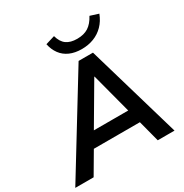

<svg xmlns="http://www.w3.org/2000/svg" viewBox="-241 -1088 1200 1250"><g transform="rotate(-30 359.5 -462.5)"><path d="M-35 0 397 -705H505L711 0H585L535 -191L576 -160H161L214 -189L103 0ZM434 -565 243 -240 222 -264H550L522 -239L436 -565ZM455 -761Q404 -761 365.5 -778Q327 -795 303 -827.5Q279 -860 270 -904L339 -925Q352 -877 382 -855.5Q412 -834 462 -834Q513 -834 546.5 -855.5Q580 -877 605 -924L668 -904Q650 -857 618.5 -825Q587 -793 545.5 -777Q504 -761 455 -761Z"/></g></svg>

Font: Nunito Sans 11pt
Style: Bold Italic
Weight: 700
Italic angle: -9°
Version: Version 3.101;gftools[0.9.27]